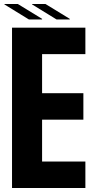

<svg xmlns="http://www.w3.org/2000/svg" viewBox="-20 -938 466 958"><path d="M40 0V-800H406V-668H190V-473H396V-341H190V-132H406V0ZM124 -841 2 -916V-918H69L190 -844V-841ZM140 -916V-918H207L328 -844V-841H262Z"/></svg>

Font: Big Shoulders Text Black
Style: Regular
Weight: 900
Designer: Patric King
Foundry: XO Type Co
Version: Version 1.000; ttfautohint (v1.8.2)